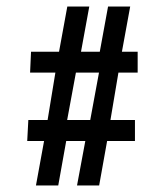

<svg xmlns="http://www.w3.org/2000/svg" viewBox="-20 -709 503 589"><path d="M75.2 -550.3H161.1L186.5 -689H253.9L228.5 -550.3H286.1L311.5 -689H379.4L354 -550.3H402.3V-486.3H343.3L318.8 -340.8H394V-276.4H308.6L284.2 -140.1H216.3L241.7 -276.4H183.1L158.7 -140.1H90.3L115.2 -276.4H63.5L66.9 -340.8H126L149.9 -486.3H72.3ZM212.9 -486.3 186 -340.8H256.8L283.7 -486.3Z"/></svg>

Font: Metrophobic
Style: Regular
Weight: 400
Designer: vernon adams
Foundry: vernon adams
Version: Version 1.000